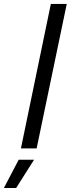

<svg xmlns="http://www.w3.org/2000/svg" viewBox="-84 -749 357 969"><path d="M21.6 0 172.6 -729H252.9L100.9 0ZM-64.4 199.9 10.4 57H88L-2.6 199.9Z"/></svg>

Font: Mona Sans ExtraLight
Style: Italic
Weight: 200
Italic angle: -11.6951°
Designer: Deni Anggara
Foundry: GitHub
Version: Version 2.000